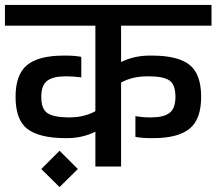

<svg xmlns="http://www.w3.org/2000/svg" viewBox="-30 -674 876 777"><path d="M826 -570H460V-423Q513 -449 575 -449H586Q689 -449 736.5 -412Q784 -375 784 -282Q784 -191 737 -153Q690 -115 590 -115H578Q546 -115 518 -120V-204Q546 -199 572 -199H584Q632 -199 656 -217Q680 -235 680 -282Q680 -332 655.5 -348.5Q631 -365 575 -365H564Q506 -365 460 -340V0H356V-141Q303 -115 242 -115H231Q128 -116 80.5 -152.5Q33 -189 33 -282Q33 -373 80 -411Q127 -449 227 -449H239Q272 -449 299 -444V-361Q265 -365 245 -365H233Q185 -365 161 -347Q137 -329 137 -282Q137 -233 161.5 -216.5Q186 -200 242 -199H253Q310 -199 356 -224V-570H-10V-654H826ZM137 10 211 -64 285 10 211 83Z"/></svg>

Font: Biryani DemiBold
Style: Regular
Weight: 600
Designer: Dan Reynolds and Mathieu Réguer
Foundry: Dan Reynolds and Mathieu Réguer
Version: Version 1.003;PS 001.003;hotconv 1.0.70;makeotf.lib2.5.58329